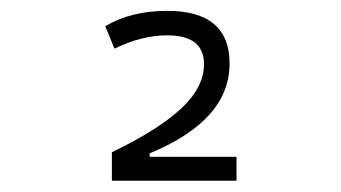

<svg xmlns="http://www.w3.org/2000/svg" viewBox="-20 -723 626 352"><path d="M185.1 -391.6V-443.8Q270 -484.9 312 -523.9Q354 -563 354 -605.5Q354 -658.2 286.6 -658.2Q239.7 -658.2 189.9 -633.8L172.9 -674.8Q219.7 -703.1 286.6 -703.1Q400.9 -703.1 400.9 -606.4Q400.9 -502.4 254.4 -441.9V-435.5H413.6V-391.6Z"/></svg>

Font: Cascadia Code NF ExtraLight
Style: Regular
Weight: 200
Monospace: yes
Designer: Aaron Bell
Foundry: Saja Typeworks
Version: Version 2404.023; ttfautohint (v1.8.4)